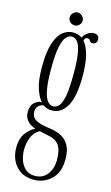

<svg xmlns="http://www.w3.org/2000/svg" viewBox="-133 -680 567 977"><g transform="rotate(15 150.0 -192.0)"><path d="M152 249Q109 249 80.8 229.8Q52.5 210.5 38.5 180.2Q24.5 150 24.5 116Q24.5 62 48 33.5Q71.5 5 93.5 -4Q86.5 -5.5 72 -13.2Q57.5 -21 45.8 -36.8Q34 -52.5 34 -78Q34 -110.5 52.2 -126.5Q70.5 -142.5 84.5 -142.5Q90.5 -143 91.5 -142.5Q75 -157 59.8 -200.2Q44.5 -243.5 44.5 -315Q44.5 -395 59.5 -441.2Q74.5 -487.5 99.2 -507.2Q124 -527 154 -527Q180.5 -527 200.5 -512.5Q208 -529.5 223.8 -540Q239.5 -550.5 255.5 -550.5Q284.5 -550.5 284.5 -524Q284.5 -513.5 278.5 -506.5Q272.5 -499.5 262 -499.5Q249.5 -499.5 245.5 -508.5Q241.5 -517.5 231 -517.5Q217.5 -517.5 214 -500Q236 -475.5 246.5 -430.8Q257 -386 257 -325.5Q257 -215.5 227.8 -165.5Q198.5 -115.5 151 -115.5Q130 -115.5 118.8 -121.2Q107.5 -127 106 -128.5Q104.5 -129 101.5 -129Q91.5 -129 78.5 -118.5Q65.5 -108 65.5 -87.5Q65.5 -60.5 86 -46.5Q106.5 -32.5 158.5 -25.5Q222.5 -17.5 252.2 13.8Q282 45 282 107Q282 177.5 243.2 213.2Q204.5 249 152 249ZM151 -137.5Q167.5 -137.5 180.8 -152Q194 -166.5 201.8 -206.5Q209.5 -246.5 209.5 -323.5Q209.5 -397 202 -436.2Q194.5 -475.5 181.5 -490.2Q168.5 -505 153 -505Q136.5 -505 122.8 -490.2Q109 -475.5 100.5 -435.5Q92 -395.5 92 -320.5Q92 -245 100.5 -205.5Q109 -166 122.5 -151.8Q136 -137.5 151 -137.5ZM152 228.5Q194 228.5 217.5 197.8Q241 167 241 122.5Q241 68 223 43.8Q205 19.5 169 13Q149 9 136.5 6.2Q124 3.5 118.5 2Q89.5 18 77.5 49.5Q65.5 81 65.5 114Q65.5 140.5 74.2 167Q83 193.5 102.2 211Q121.5 228.5 152 228.5ZM150 -563.5Q136.5 -563.5 126 -573.2Q115.5 -583 115.5 -596.5Q115.5 -610.5 126 -621Q136.5 -631.5 150 -631.5Q163 -631.5 173.5 -621Q184 -610.5 184 -596.5Q184 -583 173.5 -573.2Q163 -563.5 150 -563.5Z"/></g></svg>

Font: Imbue 50pt ExtraLight
Style: Regular
Weight: 200
Designer: Tyler Finck
Foundry: Etcetera Type Company
Version: Version 1.102; ttfautohint (v1.8.3)